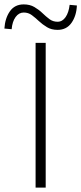

<svg xmlns="http://www.w3.org/2000/svg" viewBox="-65 -854 370 874"><path d="M97 0V-659H143V0ZM197 -718Q169 -718 148.5 -730.5Q128 -743 112 -758Q96 -773 80 -785Q64 -797 43 -797Q21 -797 6 -776.5Q-9 -756 -12 -721L-45 -724Q-42 -771 -20 -802.5Q2 -834 43 -834Q71 -834 91.5 -822Q112 -810 128 -794.5Q144 -779 160 -767Q176 -755 197 -755Q219 -755 233.5 -776Q248 -797 252 -832L285 -829Q283 -782 260.5 -750Q238 -718 197 -718Z"/></svg>

Font: Source Sans 3 Light
Style: Regular
Weight: 300
Designer: Paul D. Hunt
Foundry: Adobe
Version: Version 3.052;hotconv 1.1.0;makeotfexe 2.6.0